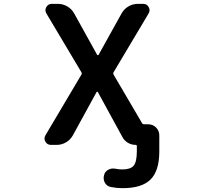

<svg xmlns="http://www.w3.org/2000/svg" viewBox="-20 -774 1040 1001"><path d="M619.1 207Q588.9 207 558.6 201.2Q538.1 197.3 527.3 179.7Q520.5 167 520.5 153.3Q520.5 146.5 522.5 139.6Q526.4 121.1 543.9 111.3Q556.6 104.5 570.3 104.5Q575.2 104.5 581.1 105.5Q599.6 109.4 617.2 109.4Q660.2 109.4 676.8 89.8Q693.4 69.3 693.4 15.6V-12.7Q693.4 -18.6 687.5 -18.6Q665 -18.6 646.5 -29.8Q627.9 -41 618.2 -59.6L490.2 -293.9Q489.3 -295.9 486.8 -295.9Q484.4 -295.9 483.4 -293.9L360.4 -69.3Q347.7 -45.9 324.7 -32.2Q301.8 -18.6 275.4 -18.6H245.1Q226.6 -18.6 216.8 -35.2Q211.9 -43.9 211.9 -51.8Q211.9 -59.6 216.8 -68.4L404.3 -384.8Q408.2 -391.6 404.3 -397.5L221.7 -704.1Q216.8 -712.9 216.8 -720.7Q216.8 -729.5 221.7 -737.3Q231.4 -753.9 250 -753.9H282.2Q308.6 -753.9 331.5 -740.2Q354.5 -726.6 367.2 -703.1L486.3 -488.3Q488.3 -486.3 490.7 -486.3Q493.2 -486.3 494.1 -488.3L613.3 -703.1Q626 -726.6 648.9 -740.2Q671.9 -753.9 699.2 -753.9H726.6Q746.1 -753.9 754.9 -737.3Q759.8 -729.5 759.8 -720.7Q759.8 -712.9 754.9 -704.1L572.3 -397.5Q568.4 -391.6 572.3 -384.8L720.7 -131.8Q724.6 -126 731.4 -126H752.9Q777.3 -126 793.9 -108.9Q810.5 -91.8 810.5 -68.4V15.6Q810.5 116.2 765.1 161.6Q719.7 207 619.1 207Z"/></svg>

Font: Rounded Mgen+ 1mn medium
Style: Regular
Weight: 500
Designer: [Source Han Sans]
Ryoko NISHIZUKA  (kana & ideographs); Paul D. Hunt (Latin, Greek & Cyrillic); Wenlong ZHANG  (bopomofo
Version: Version 1.059.20150602